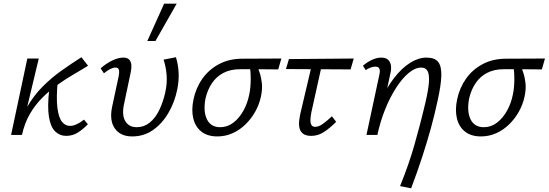

<svg xmlns="http://www.w3.org/2000/svg" viewBox="-20 -731 2972 1040"><path d="M74 0Q89 -85 125.5 -149Q162 -213 211 -262Q260 -311 314.5 -349.5Q369 -388 421 -421L457 -375Q422 -353 379.5 -328.5Q337 -304 293.5 -273Q250 -242 210.5 -203Q171 -164 142 -114Q113 -64 99 0ZM40 0 128 -414H190L91 0ZM338 5Q304 5 279 -19Q254 -43 245 -98.5Q236 -154 247 -248L293 -294Q284 -200 291 -146.5Q298 -93 316 -71Q334 -49 359 -49Q374 -49 388.5 -55Q403 -61 415.5 -69Q428 -77 435 -83L456 -58Q429 -30 401 -12.5Q373 5 338 5Z M696 8Q633 8 602.5 -34.5Q572 -77 587 -151L623 -319Q625 -329 625.5 -339.5Q626 -350 622 -357.5Q618 -365 605 -365Q593 -365 577 -357Q561 -349 543 -334L525 -361Q556 -388 588.5 -403.5Q621 -419 648 -419Q670 -419 680 -408Q690 -397 691.5 -379Q693 -361 688 -339L652 -168Q639 -108 658.5 -75Q678 -42 721 -42Q760 -42 790.5 -66.5Q821 -91 842 -133.5Q863 -176 875 -230Q886 -278 882.5 -324Q879 -370 866 -408L933 -421Q945 -383 947.5 -339Q950 -295 940 -246Q926 -177 892 -119Q858 -61 808.5 -26.5Q759 8 696 8ZM778 -509 869 -711H937L822 -509Z M1157 8Q1104 8 1071 -18Q1038 -44 1027 -89.5Q1016 -135 1028 -192Q1041 -255 1076.5 -305Q1112 -355 1167 -384Q1222 -413 1293 -413L1504 -414L1487 -355Q1426 -356 1373 -356Q1320 -356 1279 -356Q1229 -356 1191 -336.5Q1153 -317 1128.5 -281Q1104 -245 1093 -197Q1080 -127 1101 -84.5Q1122 -42 1173 -42Q1212 -42 1244 -66.5Q1276 -91 1298.5 -131.5Q1321 -172 1330 -219Q1334 -237 1336 -258.5Q1338 -280 1338 -302.5Q1338 -325 1336.5 -344Q1335 -363 1331 -374L1370 -384Q1378 -362 1386.5 -337Q1395 -312 1398.5 -280Q1402 -248 1393 -206Q1384 -165 1363 -127Q1342 -89 1310.5 -58Q1279 -27 1240 -9.5Q1201 8 1157 8Z M1666 5Q1637 5 1622 -6.5Q1607 -18 1602.5 -36.5Q1598 -55 1600.5 -76Q1603 -97 1607 -116L1676 -409H1730L1666 -120Q1662 -98 1661.5 -81Q1661 -64 1667 -54Q1673 -44 1687 -44Q1707 -44 1729.5 -60.5Q1752 -77 1778 -101L1801 -71Q1768 -38 1735.5 -16.5Q1703 5 1666 5ZM1529 -357 1545 -411 1896 -414 1879 -355Z M2147 277Q2172 215 2191 160.5Q2210 106 2225 53Q2240 0 2254.5 -55Q2269 -110 2284 -174Q2301 -246 2303.5 -287.5Q2306 -329 2295.5 -347Q2285 -365 2262 -365Q2229 -365 2194 -336Q2159 -307 2126 -256Q2093 -205 2066.5 -139.5Q2040 -74 2024 0H1979Q2003 -99 2038 -177Q2073 -255 2115 -309Q2157 -363 2202 -391Q2247 -419 2290 -419Q2335 -419 2353.5 -395.5Q2372 -372 2370.5 -320.5Q2369 -269 2350 -184Q2334 -109 2313.5 -35Q2293 39 2267 119Q2241 199 2207 289ZM1965 0 2035 -327Q2037 -335 2037.5 -345Q2038 -355 2033 -362.5Q2028 -370 2012 -370Q2000 -370 1986 -364.5Q1972 -359 1961 -351L1946 -375Q1969 -395 1995 -407Q2021 -419 2045 -419Q2071 -419 2083.5 -406Q2096 -393 2098 -373Q2100 -353 2094 -331L2024 0Z M2585 8Q2532 8 2499 -18Q2466 -44 2455 -89.5Q2444 -135 2456 -192Q2469 -255 2504.5 -305Q2540 -355 2595 -384Q2650 -413 2721 -413L2932 -414L2915 -355Q2854 -356 2801 -356Q2748 -356 2707 -356Q2657 -356 2619 -336.5Q2581 -317 2556.5 -281Q2532 -245 2521 -197Q2508 -127 2529 -84.5Q2550 -42 2601 -42Q2640 -42 2672 -66.5Q2704 -91 2726.5 -131.5Q2749 -172 2758 -219Q2762 -237 2764 -258.5Q2766 -280 2766 -302.5Q2766 -325 2764.5 -344Q2763 -363 2759 -374L2798 -384Q2806 -362 2814.5 -337Q2823 -312 2826.5 -280Q2830 -248 2821 -206Q2812 -165 2791 -127Q2770 -89 2738.5 -58Q2707 -27 2668 -9.5Q2629 8 2585 8Z"/></svg>

Font: Ysabeau
Style: Italic
Weight: 400
Italic angle: -12°
Designer: Christian Thalmann (Catharsis Fonts)
Version: Version 2.000;gftools[0.9.27.dev2+g8671c4b]